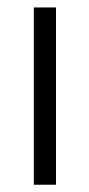

<svg xmlns="http://www.w3.org/2000/svg" viewBox="-20 -508 246 528"><path d="M134 0H73V-487.5H134Z"/></svg>

Font: Anek Devanagari Medium Light
Style: Regular
Weight: 300
Version: Version 1.003